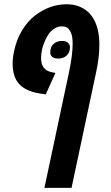

<svg xmlns="http://www.w3.org/2000/svg" viewBox="-20 -660 531 920"><path d="M40.5 -354.5Q40.5 -382.8 47.9 -416.5Q59.6 -471.2 85.9 -514.6Q112.3 -558.1 147 -585Q217.8 -639.6 299.8 -639.6Q361.3 -639.6 403.3 -601.6Q418.9 -587.4 432.1 -562.5Q456.1 -516.6 456.1 -445.3Q456.1 -385.3 440.9 -315.4L322.8 240.2H192.9L311 -315.4Q328.1 -397 328.1 -450.2Q328.1 -486.8 319.6 -504.4Q311 -522 301 -527.8Q291 -533.7 274.4 -533.7Q257.8 -533.7 241.5 -523.4Q225.1 -513.2 215.1 -499.5Q205.1 -485.8 197.3 -468.3Q185.1 -441.4 180.9 -420.4Q176.8 -399.4 176.8 -381.8Q176.8 -323.7 228 -314L245.6 -310.5L199.2 -208L173.8 -211.4Q116.7 -220.2 85 -245.1Q40.5 -279.8 40.5 -354.5ZM240.7 -452.6Q255.4 -463.9 276.6 -463.9Q297.9 -463.9 306.6 -453.9Q315.4 -443.8 315.4 -435.1Q315.4 -406.2 295.4 -390.6Q280.3 -379.4 258.8 -379.4Q237.3 -379.4 229 -388.7Q220.7 -397.9 220.7 -406.7Q220.7 -437.5 240.7 -452.6Z"/></svg>

Font: Open Sans Hebrew Condensed
Style: Bold Italic
Weight: 700
Width: 3
Italic angle: -12°
Foundry: Ascender Corporation, Yanek Iontef
Version: Version 2.001;PS 002.001;hotconv 1.0.70;makeotf.lib2.5.58329